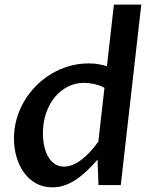

<svg xmlns="http://www.w3.org/2000/svg" viewBox="-20 -802 652 832"><path d="M402.8 -110.4Q378.9 -83 355.7 -61Q332.5 -39.1 308.6 -23.2Q284.7 -7.3 259.5 1.2Q234.4 9.8 206.5 9.8Q166.5 9.8 135.5 -7.8Q104.5 -25.4 83.5 -54.7Q62.5 -84 51.5 -122.3Q40.5 -160.6 40.5 -202.1Q40.5 -245.6 52.2 -286.9Q64 -328.1 85.4 -364.3Q106.9 -400.4 136.7 -430.4Q166.5 -460.4 202.4 -481.9Q238.3 -503.4 279.3 -515.4Q320.3 -527.3 364.3 -527.3Q389.2 -527.3 406.7 -523.9Q424.3 -520.5 443.4 -515.1L473.6 -782.2H592.3L503.4 0H406.7ZM432.6 -421.4Q421.4 -427.7 409.4 -431.9Q397.5 -436 385.7 -438.5Q374 -440.9 363.5 -441.9Q353 -442.9 344.2 -442.9Q306.6 -442.9 274.2 -426.5Q241.7 -410.2 217.8 -381.3Q193.8 -352.5 179.9 -312.3Q166 -272 166 -224.6Q166 -194.3 171.9 -168.2Q177.7 -142.1 189.2 -122.3Q200.7 -102.5 217.8 -91.3Q234.9 -80.1 257.3 -80.1Q275.9 -80.1 295.2 -87.9Q314.5 -95.7 333.3 -110.1Q352.1 -124.5 370.6 -144.3Q389.2 -164.1 406.2 -188.5Z"/></svg>

Font: Proza Libre
Style: Medium Italic
Weight: 500
Designer: Jasper de Waard
Foundry: Jasper de Waard
Version: Version 1.000; ttfautohint (v1.4.1.8-43bc)